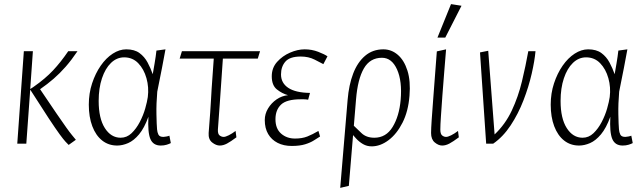

<svg xmlns="http://www.w3.org/2000/svg" viewBox="-20 -699 3128 934"><path d="M314 6Q308 0 298.5 -10Q289 -20 270 -46Q251 -72 217 -123.5Q183 -175 127 -263L108 0H64L96 -450H140L127 -266Q132 -269 136 -271.5Q140 -274 144 -277Q200 -316 238 -356.5Q276 -397 312 -450H357Q328 -407 299.5 -374.5Q271 -342 241 -316Q211 -290 175 -265Q224 -192 254.5 -147.5Q285 -103 302.5 -78.5Q320 -54 330.5 -41.5Q341 -29 349 -19Z M550 9Q508 9 477 -15.5Q446 -40 429 -85Q412 -130 412 -190Q412 -245 428 -293.5Q444 -342 470 -379.5Q496 -417 528.5 -438Q561 -459 594 -459Q634 -459 658.5 -441Q683 -423 698 -395Q713 -367 723 -338Q726 -355 732 -390Q738 -425 741 -453L785 -459Q778 -421 768 -368.5Q758 -316 745 -253Q740 -195 741 -143.5Q742 -92 744 -70Q745 -56 750.5 -44.5Q756 -33 775 -33Q780 -33 790 -35Q800 -37 804 -39L811 -3Q804 1 791 5Q778 9 762 9Q725 9 711.5 -23Q698 -55 702 -131Q682 -76 656.5 -45.5Q631 -15 603.5 -3Q576 9 550 9ZM567 -29Q597 -29 620 -51Q643 -73 660 -105.5Q677 -138 686.5 -171.5Q696 -205 699 -227Q705 -274 692.5 -318.5Q680 -363 652.5 -391.5Q625 -420 584 -420Q548 -420 520 -393Q492 -366 476 -318Q460 -270 460 -208Q460 -123 490 -76Q520 -29 567 -29Z M1049 9Q1031 9 1012 -6Q993 -21 995 -52Q1000 -113 1002.5 -151Q1005 -189 1006.5 -215Q1008 -241 1009.5 -267Q1011 -293 1014 -331Q1017 -369 1021 -430L1066 -440Q1062 -378 1057.5 -316.5Q1053 -255 1049 -193Q1045 -131 1040 -69Q1039 -47 1048.5 -40Q1058 -33 1068 -33Q1077 -33 1093 -41Q1109 -49 1126 -62L1130 -31Q1102 -10 1084 -0.5Q1066 9 1049 9ZM854 -414 865 -450H1245L1234 -414Z M1399 11Q1360 11 1330.5 -4Q1301 -19 1284.5 -47Q1268 -75 1268 -115Q1268 -145 1284 -171.5Q1300 -198 1325.5 -215.5Q1351 -233 1381 -236Q1352 -244 1327 -264Q1302 -284 1302 -328Q1302 -369 1328 -398Q1354 -427 1391 -443Q1428 -459 1462 -459Q1497 -459 1528 -447Q1559 -435 1573 -425L1553 -387Q1540 -394 1510.5 -409Q1481 -424 1443 -424Q1390 -424 1368.5 -399.5Q1347 -375 1347 -337Q1347 -295 1382.5 -271.5Q1418 -248 1488 -247L1479 -214Q1473 -215 1468 -215.5Q1463 -216 1457.5 -216Q1452 -216 1443 -216Q1374 -216 1347 -190Q1320 -164 1320 -119Q1320 -73 1347.5 -49Q1375 -25 1415 -25Q1450 -25 1475 -35Q1500 -45 1529 -62L1537 -35Q1524 -27 1507 -16Q1490 -5 1464 3Q1438 11 1399 11Z M1635 215 1671 -213Q1677 -286 1698 -341Q1719 -396 1756 -427.5Q1793 -459 1845 -459Q1884 -459 1915 -432.5Q1946 -406 1962 -355.5Q1978 -305 1972 -233Q1966 -157 1938 -102Q1910 -47 1870 -17Q1830 13 1788 13Q1765 13 1746 2Q1727 -9 1712 -25.5Q1697 -42 1685 -56L1689 -99Q1715 -74 1738.5 -51.5Q1762 -29 1801 -29Q1858 -29 1890 -81.5Q1922 -134 1929 -213Q1937 -304 1911.5 -361Q1886 -418 1838 -418Q1780 -418 1750 -366Q1720 -314 1712 -216L1677 205Z M2131 9Q2113 9 2095 -6Q2077 -21 2077 -52Q2077 -72 2080 -116.5Q2083 -161 2087.5 -219Q2092 -277 2096.5 -337.5Q2101 -398 2105 -449L2150 -459Q2146 -408 2141 -349Q2136 -290 2132 -234Q2128 -178 2125 -134Q2122 -90 2122 -69Q2122 -47 2131 -40Q2140 -33 2150 -33Q2159 -33 2175 -41Q2191 -49 2208 -62L2212 -31Q2184 -10 2166 -0.5Q2148 9 2131 9ZM2108 -516 2174 -679 2225 -671 2146 -516Z M2345 0 2315 -444 2355 -452 2386 -45Q2438 -94 2469.5 -161Q2501 -228 2519 -303Q2537 -378 2550 -450H2585Q2581 -404 2566.5 -340.5Q2552 -277 2526.5 -211Q2501 -145 2464 -89Q2427 -33 2379 0Z M2797 9Q2755 9 2724 -15.5Q2693 -40 2676 -85Q2659 -130 2659 -190Q2659 -245 2675 -293.5Q2691 -342 2717 -379.5Q2743 -417 2775.5 -438Q2808 -459 2841 -459Q2881 -459 2905.5 -441Q2930 -423 2945 -395Q2960 -367 2970 -338Q2973 -355 2979 -390Q2985 -425 2988 -453L3032 -459Q3025 -421 3015 -368.5Q3005 -316 2992 -253Q2987 -195 2988 -143.5Q2989 -92 2991 -70Q2992 -56 2997.5 -44.5Q3003 -33 3022 -33Q3027 -33 3037 -35Q3047 -37 3051 -39L3058 -3Q3051 1 3038 5Q3025 9 3009 9Q2972 9 2958.5 -23Q2945 -55 2949 -131Q2929 -76 2903.5 -45.5Q2878 -15 2850.5 -3Q2823 9 2797 9ZM2814 -29Q2844 -29 2867 -51Q2890 -73 2907 -105.5Q2924 -138 2933.5 -171.5Q2943 -205 2946 -227Q2952 -274 2939.5 -318.5Q2927 -363 2899.5 -391.5Q2872 -420 2831 -420Q2795 -420 2767 -393Q2739 -366 2723 -318Q2707 -270 2707 -208Q2707 -123 2737 -76Q2767 -29 2814 -29Z"/></svg>

Font: Ancizar Sans Thin
Style: Italic
Weight: 100
Italic angle: -4°
Designer: Cesar Puertas, Viviana Monsalve, Julian Moncada, Julian Prieto, Jose Castro, Mariel Hernandez, Felipe Aragon, Sara Alarc
Version: Version 8.100